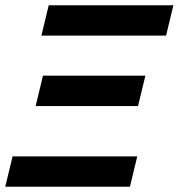

<svg xmlns="http://www.w3.org/2000/svg" viewBox="-41 -713 682 733"><path d="M-21 0 7 -116H483L455 0ZM95 -308 123 -424H514L486 -308ZM117 -577 145 -693H621L593 -577Z"/></svg>

Font: Ubuntu Sans Mono
Style: Italic
Weight: 400
Italic angle: -13.5°
Monospace: yes
Designer: Dalton Maag Ltd
Foundry: Dalton Maag Ltd
Version: Version 1.006